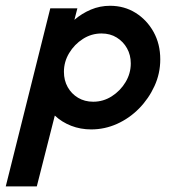

<svg xmlns="http://www.w3.org/2000/svg" viewBox="-73 -446 610 674"><path d="M-52.8 208.3 103.5 -416.7H198.6L188.2 -376.4Q213.9 -398.6 245.8 -412.2Q277.8 -425.7 313.2 -425.7Q363.2 -425.7 402.8 -401Q442.4 -376.4 466 -334Q489.6 -291.7 489.6 -237.5Q489.6 -188.2 469.4 -144.1Q449.3 -100 415.3 -65.3Q381.2 -30.6 337.8 -11.1Q294.4 8.3 247.2 8.3Q209.7 8.3 176.7 -4.5Q143.8 -17.4 119.4 -40.3L56.2 208.3ZM254.2 -88.9Q289.6 -88.9 319.4 -108Q349.3 -127.1 367.7 -157.6Q386.1 -188.2 386.1 -223.6Q386.1 -252.8 372.9 -276.4Q359.7 -300 336.8 -314.2Q313.9 -328.5 283.3 -328.5Q247.9 -328.5 218.1 -309.4Q188.2 -290.3 169.8 -259.7Q151.4 -229.2 151.4 -193.8Q151.4 -163.9 164.6 -140.3Q177.8 -116.7 201 -102.8Q224.3 -88.9 254.2 -88.9Z"/></svg>

Font: Afacad SemiBold
Style: Italic
Weight: 600
Italic angle: -14°
Designer: Kristian Moeller
Foundry: Dicotype
Version: Version 1.000